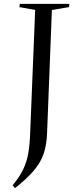

<svg xmlns="http://www.w3.org/2000/svg" viewBox="-20 -750 400 999"><path d="M163 -698 81 -713 83 -730H341L339 -713L250 -698L225 -59Q223 2 207.5 48.5Q192 95 156.5 137Q121 179 58 229L46 214Q82 170 100.5 131.5Q119 93 127 48Q135 3 137 -59Z"/></svg>

Font: Literata 72pt
Style: Italic
Weight: 400
Italic angle: -2°
Designer: Latin by Veronika Burian and Jose Scaglione. Greek by Irene Vlachou. Cyrillic by Vera Evstafieva
Foundry: TypeTogether
Version: Version 3.002